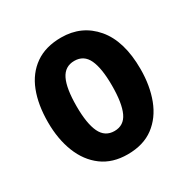

<svg xmlns="http://www.w3.org/2000/svg" viewBox="-134 -678 795 809"><g transform="rotate(-30 263.5 -273.5)"><path d="M489 -275Q489 -194 464.5 -129.5Q440 -65 390 -27.5Q340 10 263 10Q190 10 140 -27Q90 -64 64.5 -128.5Q39 -193 39 -275Q39 -360 63.5 -423Q88 -486 138.5 -521.5Q189 -557 265 -557Q365 -557 427 -484Q489 -411 489 -275ZM177 -273Q177 -189 197.5 -146Q218 -103 264 -103Q310 -103 330 -146Q350 -189 350 -275Q350 -359 330 -401.5Q310 -444 264 -444Q218 -444 197.5 -402Q177 -360 177 -273Z"/></g></svg>

Font: Noto Sans Arabic Cond
Style: Bold
Weight: 700
Width: 3
Designer: Monotype Design Team, Nadine Chahine, Nizar Qandah and Khaled Hosny
Foundry: Monotype Imaging Inc.
Version: Version 2.012; ttfautohint (v1.8.4.7-5d5b)